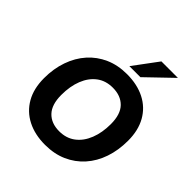

<svg xmlns="http://www.w3.org/2000/svg" viewBox="-248 -1110 1292 1292"><g transform="rotate(45 398.0 -464.5)"><path d="M388 11Q291 11 218.5 -26Q146 -63 106 -133Q66 -203 66 -302Q66 -392 92.5 -468Q119 -544 168.5 -599.5Q218 -655 287 -685.5Q356 -716 442 -716Q540 -716 612.5 -679Q685 -642 724.5 -572Q764 -502 764 -404Q764 -313 738 -237Q712 -161 662.5 -105.5Q613 -50 544 -19.5Q475 11 388 11ZM391 -121Q458 -121 505.5 -157Q553 -193 578 -256.5Q603 -320 603 -401Q603 -494 559 -539Q515 -584 439 -584Q372 -584 325 -548.5Q278 -513 253 -450Q228 -387 228 -304Q228 -212 271.5 -166.5Q315 -121 391 -121ZM415 -765 545 -940H702L520 -765Z"/></g></svg>

Font: Nunito Sans 12pt ExtraLight ExtraBold
Style: Italic
Weight: 800
Italic angle: -9°
Version: Version 3.101;gftools[0.9.27]